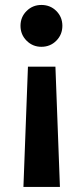

<svg xmlns="http://www.w3.org/2000/svg" viewBox="-20 -551 330 768"><path d="M201.7 -284.2 219.7 196.8H73.7L91.8 -284.2ZM145.5 -531.2Q181.2 -531.2 205.3 -507.1Q229.5 -482.9 229.5 -447.8Q229.5 -412.6 205.3 -388.2Q181.2 -363.8 145.5 -363.8Q110.8 -363.8 86.4 -388.2Q62 -412.6 62 -447.8Q62 -482.9 86.4 -507.1Q110.8 -531.2 145.5 -531.2Z"/></svg>

Font: Reddit Sans Condensed
Style: Bold
Weight: 700
Designer: Stephen Hutchings
Foundry: Reddit
Version: Version 1.014